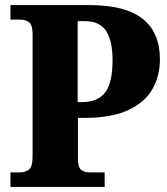

<svg xmlns="http://www.w3.org/2000/svg" viewBox="-20 -734 655 754"><path d="M21 0V-57H58Q78 -57 93 -67.5Q108 -78 108 -119V-599Q108 -637 93.5 -647Q79 -657 62 -657H21V-714H330Q473 -714 540.5 -660Q608 -606 608 -501Q608 -436 578.5 -384Q549 -332 483.5 -301.5Q418 -271 309 -271H286V-114Q286 -76 299.5 -66.5Q313 -57 331 -57H391V0ZM301 -333Q364 -333 393 -371Q422 -409 422 -497Q422 -576 396 -613.5Q370 -651 314 -651H285V-333Z"/></svg>

Font: Noto Serif Armenian SemiCondensed ExtraBold
Style: Regular
Weight: 800
Width: 4
Designer: Monotype Design Team
Foundry: Monotype Imaging Inc.
Version: Version 2.008; ttfautohint (v1.8.4.7-5d5b)